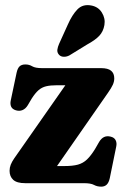

<svg xmlns="http://www.w3.org/2000/svg" viewBox="-20 -706 478 740"><path d="M396.2 -348.4 171.7 -25.7 148.8 -66H228.1Q260.2 -66 280.3 -71.5Q300.4 -77.1 315.4 -91.5Q330.4 -105.9 346.3 -131.6L362.1 -159.1Q370.3 -172.7 381.1 -177.8Q392 -183 406.5 -179.4Q420.2 -176.2 425.6 -165.8Q431.1 -155.4 427.9 -140.7L403 -18.8Q399.3 -2.1 391.2 5.7Q383.1 13.4 370.3 13.4Q354.4 13.4 342.2 6.7Q330.1 0 303.2 0H77.4Q45.1 0 31 -12.9Q16.9 -25.9 16.9 -47.7Q16.9 -60 21.4 -71.3Q25.9 -82.6 34.4 -95L260 -417.6L285.5 -377.4H198.4Q174.6 -377.4 158 -373.5Q141.5 -369.6 128.7 -358.6Q116 -347.6 102.2 -326.1L87.1 -300.5Q78.8 -286.8 66.9 -281.8Q55.1 -276.8 41.5 -280.8Q27.8 -284.8 23.1 -294.7Q18.4 -304.6 21.5 -319.1L44 -425.8Q47.7 -442.8 55.4 -450.2Q63.2 -457.6 77.8 -457.6Q92.4 -457.6 104.2 -450.5Q116.1 -443.4 142.5 -443.4H369.5Q396.2 -443.4 408.3 -433.3Q420.4 -423.2 420.4 -403.7Q420.4 -391.8 414.9 -379.5Q409.4 -367.2 396.2 -348.4ZM241.5 -611.4Q257.8 -648.5 278.3 -669.7Q298.9 -691 331.5 -684.9Q359 -679.9 372.8 -657.3Q386.7 -634.7 382.4 -609.6Q378.2 -584.8 362.7 -568.1Q347.3 -551.5 316 -534.6L247.5 -492.5Q237.1 -486.9 225.6 -487.2Q214.1 -487.5 207.3 -495.1Q199.5 -504 201.1 -514.8Q202.7 -525.7 207.9 -537.3Z"/></svg>

Font: Fraunces 144pt S100 Black
Style: Regular
Weight: 900
Version: Version 1.000